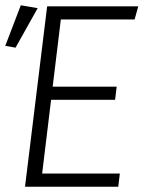

<svg xmlns="http://www.w3.org/2000/svg" viewBox="-21 -709 552 729"><path d="M74 0 158 -685H504L490 -635H210L179 -380H422L416 -330H173L139 -50H434L428 0ZM-1 -535 58 -689 122 -678 38 -528Z"/></svg>

Font: Glekhifnjqigglhiwekvrgaqftz
Style: Regular
Weight: 300
Italic angle: -8°
Designer: Carrois Corporate & Edenspiekermann
Foundry: Carrois Corporate GbR & Edenspiekermann AG
Version: Version 2.001